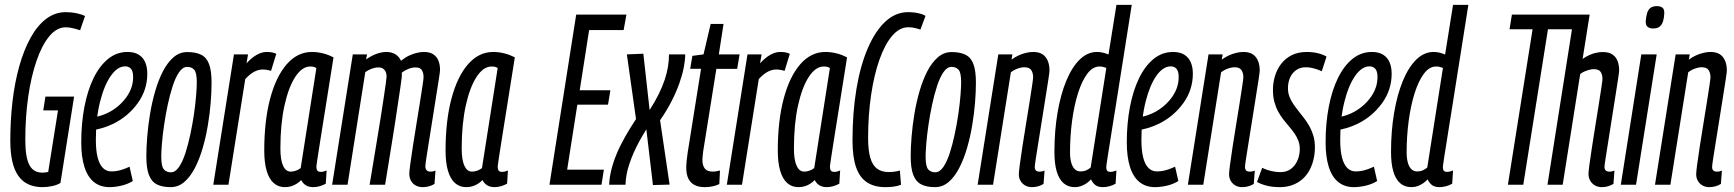

<svg xmlns="http://www.w3.org/2000/svg" viewBox="-20 -760 7135 790"><path d="M155.5 10Q122.1 10 97.1 -1.4Q72.1 -12.8 55.4 -36.5Q38.7 -60.1 30.5 -96.3Q22.4 -132.4 22.4 -181.5Q22.4 -265 31.5 -343.2Q40.7 -421.4 59.4 -487.8Q78 -554.2 105.6 -604.2Q133.1 -654.3 169.5 -682.1Q206 -710 250.7 -710Q272.9 -710 293.5 -705.9Q314 -701.8 329.9 -694.1L309.6 -635.5Q300.2 -638.8 290.4 -641.4Q280.7 -644.1 270.8 -645.8Q260.9 -647.6 250.1 -647.6Q213.3 -647.6 182.8 -610.7Q152.2 -573.7 130.2 -509.5Q108.1 -445.3 96.1 -361.9Q84.1 -278.5 84.1 -185Q84.1 -147.6 88.4 -122.2Q92.6 -96.7 101.3 -80.4Q110 -64.2 123.5 -56.9Q136.9 -49.6 155.4 -49.6Q161.4 -49.6 168 -50.6Q174.5 -51.6 178.3 -52.6L218.6 -305.7H158L166.9 -362.6H284.9L228.7 -7.2Q214.2 1.7 193.9 5.8Q173.7 10 155.5 10Z M364.3 -276.9Q383 -280 400.9 -286.2Q418.7 -292.3 434.6 -301.4Q476.2 -325.5 502 -362.9Q527.8 -400.3 527.8 -443.2Q527.8 -466.5 518.9 -476.8Q510.1 -487 495.1 -487Q463.5 -487 436.1 -448.2Q408.8 -409.4 391.6 -341.1Q374.4 -272.8 374.4 -184.5Q374.4 -141 381.7 -112.2Q389 -83.4 403.3 -69.1Q417.6 -54.7 437.9 -54.7Q449.5 -54.7 461.4 -56.7Q473.4 -58.7 486.2 -63.2Q499.1 -67.6 513 -74.2L526.4 -15.2Q506.2 -2.5 479.9 3.8Q453.7 10 430.7 10Q392.3 10 366.2 -11.2Q340.1 -32.5 327.2 -73.8Q314.3 -115.1 314.3 -174.2Q314.3 -252.6 327.3 -320.3Q340.3 -388.1 365 -438.7Q389.8 -489.3 425 -517.8Q460.2 -546.2 504.9 -546.2Q532.9 -546.2 551 -534.9Q569.1 -523.6 577.6 -503.5Q586.1 -483.3 586.1 -457.1Q586.1 -389.9 546.4 -335.1Q506.7 -280.3 445.1 -250.2Q423.3 -239.8 399.8 -232.9Q376.3 -226.1 353.2 -222.9Z M682 10Q647.5 10 625.3 -1.4Q603.1 -12.8 592.6 -40.6Q582.1 -68.4 582.1 -116.5Q582.1 -152.9 585.8 -198.3Q589.4 -243.6 597.5 -292.1Q605.6 -340.5 618.8 -385.8Q632 -431.1 650.6 -467Q669.3 -503 694.1 -524.4Q718.9 -545.8 750.6 -545.8Q785.8 -545.8 808 -534.6Q830.2 -523.4 840.3 -496Q850.5 -468.7 850.5 -420Q850.5 -383.5 846.9 -337.9Q843.3 -292.2 835.1 -243.8Q827 -195.3 813.8 -150.3Q800.7 -105.4 782 -69.1Q763.3 -32.8 738.5 -11.4Q713.8 10 682 10ZM683.3 -51Q701.3 -51 716.3 -72.7Q731.3 -94.4 742.8 -130Q754.3 -165.5 763.2 -207.5Q772.2 -249.5 778.3 -291.5Q784.3 -333.5 787 -367.8Q789.7 -402.1 789.7 -420.7Q789.7 -461.9 778.9 -473.3Q768.2 -484.8 750 -484.8Q731.9 -484.8 717 -463.1Q702 -441.4 690.5 -405.8Q679 -370.3 670 -328.3Q661.1 -286.3 655 -244.3Q648.9 -202.3 646.2 -168.5Q643.5 -134.7 643.5 -115.7Q643.5 -75 654.3 -63Q665.1 -51 683.3 -51Z M1000.6 -536.2 994.3 -499.5Q1007.9 -514.6 1021.7 -524.9Q1035.5 -535.2 1049.6 -540.7Q1063.7 -546.2 1077.4 -546.2Q1088.4 -546.2 1097.8 -544.7Q1107.1 -543.2 1116.8 -538.6L1095.2 -468.3Q1086.5 -471.3 1077.5 -472.6Q1068.6 -474 1060.8 -474Q1043.9 -474 1026.5 -465.1Q1009 -456.2 989.1 -434.7L920 0H857.6L942.6 -536.2Z M1268.1 10Q1256.4 10 1246.9 6.5Q1237.5 3.1 1230.6 -3.5Q1223.7 -10 1219.3 -19.1Q1210.7 -10.3 1200.3 -3.8Q1189.9 2.8 1178.2 6.4Q1166.5 10 1152 10Q1124.8 10 1105.8 -7.1Q1086.8 -24.2 1077 -57.9Q1067.3 -91.6 1067.3 -140.3Q1067.3 -263.2 1091.6 -354.3Q1115.9 -445.5 1160 -495.9Q1204.2 -546.2 1263.4 -546.2Q1275.6 -546.2 1287.4 -544.6Q1299.2 -543 1310.7 -540Q1322.2 -537.1 1332.4 -533Q1342.6 -528.9 1352.3 -524Q1332.2 -398.5 1319.3 -316.7Q1306.3 -235 1298.6 -186.8Q1290.9 -138.6 1287.4 -115.1Q1283.8 -91.5 1282.8 -83.6Q1281.8 -75.7 1281.8 -73.7Q1281.8 -63.3 1285.9 -58Q1290 -52.8 1299.7 -52.8Q1305.9 -52.8 1311.5 -54.2Q1317.1 -55.6 1323.9 -58.6L1320.5 -4.3Q1310.3 1.5 1296.6 5.8Q1282.9 10 1268.1 10ZM1217.2 -68.6 1281.7 -479.9Q1276.3 -483.7 1270.5 -485Q1264.7 -486.4 1256.5 -486.4Q1223.1 -486.4 1195.2 -444.1Q1167.3 -401.7 1150.5 -325.8Q1133.7 -249.8 1133.7 -149.1Q1133.7 -101.8 1144.8 -77.9Q1155.9 -53.9 1175.8 -53.9Q1183.3 -53.9 1190.6 -55.8Q1198 -57.6 1205 -60.9Q1212 -64.2 1217.2 -68.6Z M1719.5 10Q1703.3 10 1690.8 3.3Q1678.2 -3.3 1671.2 -15.9Q1664.1 -28.4 1664.1 -45.4Q1664.1 -55 1668.3 -86.2Q1672.5 -117.4 1679.2 -160.4Q1685.9 -203.4 1693.5 -250Q1701 -296.6 1707.7 -338.1Q1714.5 -379.6 1718.6 -407.9Q1722.8 -436.2 1722.8 -442.3Q1722.8 -459.7 1715.9 -471.2Q1708.9 -482.6 1690.1 -482.6Q1675 -482.6 1660 -476.3Q1644.9 -470 1633 -461.1Q1633.4 -457.8 1633.5 -453.1Q1633.5 -448.4 1633.2 -444Q1631.9 -431.2 1627.8 -403.1Q1623.6 -375 1617.9 -336.9Q1612.2 -298.9 1605.8 -256.3Q1599.4 -213.7 1592.4 -171.9Q1585.5 -130 1579.8 -94Q1574.1 -58 1569.9 -33Q1565.8 -8.1 1564.5 0H1500.8Q1502.7 -10.8 1507.3 -38.9Q1511.9 -66.9 1518.3 -105.6Q1524.6 -144.4 1532 -188.2Q1539.4 -232 1546.1 -274.9Q1552.8 -317.9 1558.4 -354.7Q1564 -391.5 1567.3 -415.7Q1570.7 -439.9 1570.7 -445Q1570.7 -456.3 1567 -464.5Q1563.2 -472.7 1556.2 -477.7Q1549.2 -482.6 1536.9 -482.6Q1523.9 -482.6 1509.2 -477.2Q1494.6 -471.7 1483 -463.2L1410 0H1346.6L1431.6 -536.2H1490.2L1486.3 -515.4Q1508 -531 1529.6 -538.6Q1551.2 -546.2 1569.9 -546.2Q1591.4 -546.2 1607.1 -536.5Q1622.8 -526.7 1629.8 -509.9Q1648 -524.4 1664.9 -532Q1681.8 -539.6 1697 -542.9Q1712.3 -546.2 1724.1 -546.2Q1748 -546.2 1762.5 -536.7Q1777.1 -527.3 1783.8 -510.7Q1790.6 -494.1 1790.6 -472.2Q1790.6 -465.9 1786 -436.5Q1781.5 -407.1 1774.6 -364.4Q1767.7 -321.7 1760.4 -274.7Q1753 -227.6 1746.1 -185Q1739.2 -142.5 1734.7 -112.8Q1730.2 -83 1730.2 -75.3Q1730.2 -65.3 1735.4 -59.5Q1740.6 -53.8 1751.8 -53.8Q1755.9 -53.8 1760.5 -54.5Q1765 -55.2 1771.9 -58.3L1767.8 -3.3Q1756.9 3.6 1744.2 6.8Q1731.6 10 1719.5 10Z M2014.1 10Q2002.4 10 1992.9 6.5Q1983.5 3.1 1976.6 -3.5Q1969.7 -10 1965.3 -19.1Q1956.7 -10.3 1946.3 -3.8Q1935.9 2.8 1924.2 6.4Q1912.5 10 1898 10Q1870.8 10 1851.8 -7.1Q1832.8 -24.2 1823 -57.9Q1813.3 -91.6 1813.3 -140.3Q1813.3 -263.2 1837.6 -354.3Q1861.9 -445.5 1906 -495.9Q1950.2 -546.2 2009.4 -546.2Q2021.6 -546.2 2033.4 -544.6Q2045.2 -543 2056.7 -540Q2068.2 -537.1 2078.4 -533Q2088.6 -528.9 2098.3 -524Q2078.2 -398.5 2065.3 -316.7Q2052.3 -235 2044.6 -186.8Q2036.9 -138.6 2033.4 -115.1Q2029.8 -91.5 2028.8 -83.6Q2027.8 -75.7 2027.8 -73.7Q2027.8 -63.3 2031.9 -58Q2036 -52.8 2045.7 -52.8Q2051.9 -52.8 2057.5 -54.2Q2063.1 -55.6 2069.9 -58.6L2066.5 -4.3Q2056.3 1.5 2042.6 5.8Q2028.9 10 2014.1 10ZM1963.2 -68.6 2027.7 -479.9Q2022.3 -483.7 2016.5 -485Q2010.7 -486.4 2002.5 -486.4Q1969.1 -486.4 1941.2 -444.1Q1913.3 -401.7 1896.5 -325.8Q1879.7 -249.8 1879.7 -149.1Q1879.7 -101.8 1890.8 -77.9Q1901.9 -53.9 1921.8 -53.9Q1929.3 -53.9 1936.6 -55.8Q1944 -57.6 1951 -60.9Q1958 -64.2 1963.2 -68.6Z M2240.8 0 2350.8 -700H2557.5L2546 -636.4H2404L2365.3 -388.5H2491.5L2481.7 -329.2H2355.5L2313.6 -61.8H2464.7L2454.9 0Z M2732.7 -536.2H2799.4Q2799.4 -513.9 2793.7 -483.8Q2788.1 -453.8 2775.6 -418.2Q2763.1 -382.5 2743.4 -343.9Q2723.7 -305.2 2695.9 -265.3L2735.1 -0.4L2666.6 1.4L2639.4 -227.9Q2624.1 -203 2611.1 -179.5Q2598.1 -155.9 2587.9 -132.8Q2577.8 -109.7 2570.2 -87.4Q2562.6 -65.1 2558.4 -43.3Q2554.3 -21.4 2553.6 0H2486.4Q2487.7 -30.1 2495.6 -62Q2503.5 -93.8 2517.5 -127.4Q2531.5 -161.1 2551.8 -196.8Q2572 -232.6 2596.9 -270.1L2559.3 -536.2L2627.1 -539L2652.9 -307.2Q2675.1 -341.7 2690.3 -372.6Q2705.4 -403.5 2714.9 -431.7Q2724.3 -459.9 2728.5 -485.7Q2732.7 -511.6 2732.7 -536.2Z M2942.4 -58.3 2939.7 -2.6Q2925.5 4.2 2910.4 7.1Q2895.2 10 2880 10Q2855.2 10 2838.4 1.5Q2821.5 -7.1 2812.6 -24.6Q2803.7 -42.2 2803.7 -69.4Q2803.7 -82.2 2805.3 -99.2Q2806.9 -116.1 2809.5 -132.2L2864.5 -476.9H2819.8L2828.9 -530.2L2874.7 -536.2L2904.1 -661.6H2957.1L2937.7 -536.2H3023.2L3013.1 -476.6H2927.5L2873.5 -138.7Q2872.5 -128.2 2871.3 -119.5Q2870.1 -110.7 2870.1 -103Q2870.1 -78.5 2880.3 -66.2Q2890.4 -53.9 2913.4 -53.9Q2920.2 -53.9 2927.3 -55.3Q2934.4 -56.6 2942.4 -58.3Z M3113.6 -536.2 3107.3 -499.5Q3120.9 -514.6 3134.7 -524.9Q3148.5 -535.2 3162.6 -540.7Q3176.7 -546.2 3190.4 -546.2Q3201.4 -546.2 3210.8 -544.7Q3220.1 -543.2 3229.8 -538.6L3208.2 -468.3Q3199.5 -471.3 3190.5 -472.6Q3181.6 -474 3173.8 -474Q3156.9 -474 3139.5 -465.1Q3122 -456.2 3102.1 -434.7L3033 0H2970.6L3055.6 -536.2Z M3381.1 10Q3369.4 10 3359.9 6.5Q3350.5 3.1 3343.6 -3.5Q3336.7 -10 3332.3 -19.1Q3323.7 -10.3 3313.3 -3.8Q3302.9 2.8 3291.2 6.4Q3279.5 10 3265 10Q3237.8 10 3218.8 -7.1Q3199.8 -24.2 3190 -57.9Q3180.3 -91.6 3180.3 -140.3Q3180.3 -263.2 3204.6 -354.3Q3228.9 -445.5 3273 -495.9Q3317.2 -546.2 3376.4 -546.2Q3388.6 -546.2 3400.4 -544.6Q3412.2 -543 3423.7 -540Q3435.2 -537.1 3445.4 -533Q3455.6 -528.9 3465.3 -524Q3445.2 -398.5 3432.3 -316.7Q3419.3 -235 3411.6 -186.8Q3403.9 -138.6 3400.4 -115.1Q3396.8 -91.5 3395.8 -83.6Q3394.8 -75.7 3394.8 -73.7Q3394.8 -63.3 3398.9 -58Q3403 -52.8 3412.7 -52.8Q3418.9 -52.8 3424.5 -54.2Q3430.1 -55.6 3436.9 -58.6L3433.5 -4.3Q3423.3 1.5 3409.6 5.8Q3395.9 10 3381.1 10ZM3330.2 -68.6 3394.7 -479.9Q3389.3 -483.7 3383.5 -485Q3377.7 -486.4 3369.5 -486.4Q3336.1 -486.4 3308.2 -444.1Q3280.3 -401.7 3263.5 -325.8Q3246.7 -249.8 3246.7 -149.1Q3246.7 -101.8 3257.8 -77.9Q3268.9 -53.9 3288.8 -53.9Q3296.3 -53.9 3303.6 -55.8Q3311 -57.6 3318 -60.9Q3325 -64.2 3330.2 -68.6Z M3622.5 10Q3577.3 10 3547 -10Q3516.8 -30 3502.2 -72.4Q3487.7 -114.8 3487.7 -181.2Q3487.7 -297.7 3503.9 -394.2Q3520.1 -490.7 3550.8 -561.8Q3581.4 -632.8 3623.2 -671.4Q3665.1 -710 3716 -710Q3729.8 -710 3742.7 -708.4Q3755.7 -706.8 3767.4 -703.5Q3779.2 -700.3 3788.1 -694.7L3767.1 -638.3Q3757.5 -641.6 3749.1 -643.8Q3740.7 -645.9 3733.2 -646.9Q3725.6 -647.9 3717.3 -647.9Q3680.8 -647.9 3650.6 -612.2Q3620.3 -576.5 3598.3 -513.7Q3576.2 -450.9 3564.1 -368.4Q3551.9 -286 3551.9 -191.8Q3551.9 -141.4 3561 -110.6Q3570 -79.8 3588.8 -66Q3607.6 -52.1 3636.2 -52.1Q3648.3 -52.1 3660.5 -53.7Q3672.6 -55.4 3682.6 -58.4L3687.3 0.1Q3674.2 5.4 3658.2 7.7Q3642.2 10 3622.5 10Z M3827 10Q3792.5 10 3770.3 -1.4Q3748.1 -12.8 3737.6 -40.6Q3727.1 -68.4 3727.1 -116.5Q3727.1 -152.9 3730.8 -198.3Q3734.4 -243.6 3742.5 -292.1Q3750.6 -340.5 3763.8 -385.8Q3777 -431.1 3795.6 -467Q3814.3 -503 3839.1 -524.4Q3863.9 -545.8 3895.6 -545.8Q3930.8 -545.8 3953 -534.6Q3975.2 -523.4 3985.3 -496Q3995.5 -468.7 3995.5 -420Q3995.5 -383.5 3991.9 -337.9Q3988.3 -292.2 3980.1 -243.8Q3972 -195.3 3958.8 -150.3Q3945.7 -105.4 3927 -69.1Q3908.3 -32.8 3883.5 -11.4Q3858.8 10 3827 10ZM3828.3 -51Q3846.3 -51 3861.3 -72.7Q3876.3 -94.4 3887.8 -130Q3899.3 -165.5 3908.2 -207.5Q3917.2 -249.5 3923.3 -291.5Q3929.3 -333.5 3932 -367.8Q3934.7 -402.1 3934.7 -420.7Q3934.7 -461.9 3923.9 -473.3Q3913.2 -484.8 3895 -484.8Q3876.9 -484.8 3862 -463.1Q3847 -441.4 3835.5 -405.8Q3824 -370.3 3815 -328.3Q3806.1 -286.3 3800 -244.3Q3793.9 -202.3 3791.2 -168.5Q3788.5 -134.7 3788.5 -115.7Q3788.5 -75 3799.3 -63Q3810.1 -51 3828.3 -51Z M4087.6 -536.2H4145.6L4142 -514.7Q4156.4 -525.4 4171.4 -532.1Q4186.4 -538.9 4201.7 -542.5Q4216.9 -546.2 4230.5 -546.2Q4265.9 -546.2 4282.1 -525.1Q4298.3 -504 4298.3 -470.4Q4298.3 -464.1 4293.8 -434.2Q4289.2 -404.3 4282.3 -361.2Q4275.5 -318 4267.9 -270.6Q4260.4 -223.2 4253.5 -180.6Q4246.6 -137.9 4242.1 -108.7Q4237.6 -79.6 4237.6 -73.5Q4237.6 -64 4242.1 -58.9Q4246.6 -53.8 4257.8 -53.8Q4261.9 -53.8 4266.5 -54.5Q4271 -55.2 4277.9 -58.3L4273.8 -3.3Q4262.9 3.6 4250.5 6.8Q4238.2 10 4226.2 10Q4210 10 4197.8 2.9Q4185.5 -4.3 4178.8 -16.2Q4172.1 -28.1 4172.1 -42.9Q4172.1 -53.1 4176.3 -84.6Q4180.5 -116.2 4187.2 -159.4Q4194 -202.5 4201.5 -249.1Q4209 -295.7 4215.8 -337.6Q4222.5 -379.5 4226.7 -407.9Q4230.9 -436.3 4230.9 -442.3Q4230.9 -459.7 4223.2 -471.5Q4215.5 -483.3 4193.9 -483.3Q4186.8 -483.3 4176.7 -480.8Q4166.6 -478.2 4156.9 -473.6Q4147.1 -469 4139.3 -462.5L4066 0H4002.6Z M4517.8 10Q4505.1 10 4496.1 6.5Q4487.1 3.1 4480.6 -4.2Q4474.1 -11.4 4468.9 -21.9Q4461.3 -13.3 4450.9 -6.1Q4440.5 1.1 4428.4 5.6Q4416.4 10 4402.5 10Q4375 10 4356.4 -6Q4337.7 -22 4328.1 -54.1Q4318.5 -86.1 4318.5 -134.9Q4318.5 -221.5 4331.3 -296.3Q4344 -371.1 4367.2 -427.3Q4390.4 -483.5 4422.5 -514.9Q4454.6 -546.2 4493.6 -546.2Q4505.8 -546.2 4517.2 -543.6Q4528.7 -541 4541 -535.7L4573.7 -740H4636.7Q4623.6 -655.8 4611.8 -582.6Q4600 -509.5 4590.4 -447.4Q4580.8 -385.3 4572.5 -334.1Q4564.1 -282.8 4557.7 -242.1Q4551.3 -201.4 4546.4 -170.4Q4541.5 -139.4 4538.1 -118.3Q4534.7 -97.1 4533.3 -85.9Q4531.8 -74.8 4531.8 -72.5Q4531.8 -62.3 4535.7 -57.5Q4539.7 -52.8 4548.7 -52.8Q4554.9 -52.8 4561.4 -54.5Q4567.8 -56.3 4573.6 -58.6L4570.2 -4.3Q4559.3 2.5 4544.9 6.3Q4530.5 10 4517.8 10ZM4425.4 -54.6Q4438.5 -54.6 4448.9 -59Q4459.4 -63.5 4467.6 -70.7L4532.1 -480.6Q4523.9 -483.7 4517.7 -485Q4511.5 -486.4 4504 -486.4Q4476.1 -486.4 4453.9 -456.8Q4431.6 -427.2 4415.6 -376.6Q4399.7 -326.1 4391.2 -263.1Q4382.7 -200.1 4382.7 -132.5Q4382.7 -109.5 4387.5 -91.6Q4392.3 -73.7 4402 -64.1Q4411.8 -54.6 4425.4 -54.6Z M4666.3 -276.9Q4685 -280 4702.9 -286.2Q4720.7 -292.3 4736.6 -301.4Q4778.2 -325.5 4804 -362.9Q4829.8 -400.3 4829.8 -443.2Q4829.8 -466.5 4820.9 -476.8Q4812.1 -487 4797.1 -487Q4765.5 -487 4738.1 -448.2Q4710.8 -409.4 4693.6 -341.1Q4676.4 -272.8 4676.4 -184.5Q4676.4 -141 4683.7 -112.2Q4691 -83.4 4705.3 -69.1Q4719.6 -54.7 4739.9 -54.7Q4751.5 -54.7 4763.4 -56.7Q4775.4 -58.7 4788.2 -63.2Q4801.1 -67.6 4815 -74.2L4828.4 -15.2Q4808.2 -2.5 4781.9 3.8Q4755.7 10 4732.7 10Q4694.3 10 4668.2 -11.2Q4642.1 -32.5 4629.2 -73.8Q4616.3 -115.1 4616.3 -174.2Q4616.3 -252.6 4629.3 -320.3Q4642.3 -388.1 4667 -438.7Q4691.8 -489.3 4727 -517.8Q4762.2 -546.2 4806.9 -546.2Q4834.9 -546.2 4853 -534.9Q4871.1 -523.6 4879.6 -503.5Q4888.1 -483.3 4888.1 -457.1Q4888.1 -389.9 4848.4 -335.1Q4808.7 -280.3 4747.1 -250.2Q4725.3 -239.8 4701.8 -232.9Q4678.3 -226.1 4655.2 -222.9Z M4952.6 -536.2H5010.6L5007 -514.7Q5021.4 -525.4 5036.4 -532.1Q5051.4 -538.9 5066.7 -542.5Q5081.9 -546.2 5095.5 -546.2Q5130.9 -546.2 5147.1 -525.1Q5163.3 -504 5163.3 -470.4Q5163.3 -464.1 5158.8 -434.2Q5154.2 -404.3 5147.3 -361.2Q5140.5 -318 5132.9 -270.6Q5125.4 -223.2 5118.5 -180.6Q5111.6 -137.9 5107.1 -108.7Q5102.6 -79.6 5102.6 -73.5Q5102.6 -64 5107.1 -58.9Q5111.6 -53.8 5122.8 -53.8Q5126.9 -53.8 5131.5 -54.5Q5136 -55.2 5142.9 -58.3L5138.8 -3.3Q5127.9 3.6 5115.5 6.8Q5103.2 10 5091.2 10Q5075 10 5062.8 2.9Q5050.5 -4.3 5043.8 -16.2Q5037.1 -28.1 5037.1 -42.9Q5037.1 -53.1 5041.3 -84.6Q5045.5 -116.2 5052.2 -159.4Q5059 -202.5 5066.5 -249.1Q5074 -295.7 5080.8 -337.6Q5087.5 -379.5 5091.7 -407.9Q5095.9 -436.3 5095.9 -442.3Q5095.9 -459.7 5088.2 -471.5Q5080.5 -483.3 5058.9 -483.3Q5051.8 -483.3 5041.7 -480.8Q5031.6 -478.2 5021.9 -473.6Q5012.1 -469 5004.3 -462.5L4931 0H4867.6Z M5152 -11.2 5173.4 -69.5Q5184.7 -63.9 5197.3 -59.9Q5209.9 -56 5223.2 -53.9Q5236.5 -51.8 5248.3 -51.8Q5274.7 -51.8 5292.4 -65.5Q5310.1 -79.2 5319.1 -101.2Q5328.1 -123.1 5328.1 -147.1Q5328.1 -165.3 5322.2 -180.9Q5316.2 -196.5 5306.5 -210.6Q5296.8 -224.7 5284.7 -238.7Q5272.7 -252.7 5260.8 -267.9Q5248.9 -283 5239.2 -300.9Q5229.5 -318.8 5223.5 -340.8Q5217.6 -362.9 5217.6 -390Q5217.6 -418.6 5225.7 -446.1Q5233.7 -473.6 5250.9 -496.5Q5268.1 -519.3 5294.6 -532.8Q5321.1 -546.2 5357.5 -546.2Q5381.9 -546.2 5403.4 -540.8Q5425 -535.3 5438.1 -527.1L5418.5 -466.7Q5409 -471.3 5397.9 -474.9Q5386.8 -478.6 5375.9 -480.9Q5364.9 -483.2 5352.6 -483.2Q5329.6 -483.2 5312.8 -471.3Q5296 -459.3 5287.7 -439.9Q5279.4 -420.5 5279.4 -396.7Q5279.4 -378.5 5285.3 -362.8Q5291.2 -347.1 5301.2 -332.4Q5311.1 -317.7 5323 -303Q5334.8 -288.3 5346.7 -272.6Q5358.5 -257 5368.5 -239.1Q5378.4 -221.2 5384.3 -200.3Q5390.3 -179.4 5390.3 -154.3Q5390.3 -127.2 5384.2 -102.5Q5378.2 -77.8 5366.7 -57.3Q5355.2 -36.9 5337.9 -22Q5320.6 -7.1 5297.5 1.4Q5274.4 10 5245.9 10Q5216.8 10 5193.9 4.5Q5171 -1.1 5152 -11.2Z M5484.3 -276.9Q5503 -280 5520.9 -286.2Q5538.7 -292.3 5554.6 -301.4Q5596.2 -325.5 5622 -362.9Q5647.8 -400.3 5647.8 -443.2Q5647.8 -466.5 5638.9 -476.8Q5630.1 -487 5615.1 -487Q5583.5 -487 5556.1 -448.2Q5528.8 -409.4 5511.6 -341.1Q5494.4 -272.8 5494.4 -184.5Q5494.4 -141 5501.7 -112.2Q5509 -83.4 5523.3 -69.1Q5537.6 -54.7 5557.9 -54.7Q5569.5 -54.7 5581.4 -56.7Q5593.4 -58.7 5606.2 -63.2Q5619.1 -67.6 5633 -74.2L5646.4 -15.2Q5626.2 -2.5 5599.9 3.8Q5573.7 10 5550.7 10Q5512.3 10 5486.2 -11.2Q5460.1 -32.5 5447.2 -73.8Q5434.3 -115.1 5434.3 -174.2Q5434.3 -252.6 5447.3 -320.3Q5460.3 -388.1 5485 -438.7Q5509.8 -489.3 5545 -517.8Q5580.2 -546.2 5624.9 -546.2Q5652.9 -546.2 5671 -534.9Q5689.1 -523.6 5697.6 -503.5Q5706.1 -483.3 5706.1 -457.1Q5706.1 -389.9 5666.4 -335.1Q5626.7 -280.3 5565.1 -250.2Q5543.3 -239.8 5519.8 -232.9Q5496.3 -226.1 5473.2 -222.9Z M5902.8 10Q5890.1 10 5881.1 6.5Q5872.1 3.1 5865.6 -4.2Q5859.1 -11.4 5853.9 -21.9Q5846.3 -13.3 5835.9 -6.1Q5825.5 1.1 5813.4 5.6Q5801.4 10 5787.5 10Q5760 10 5741.4 -6Q5722.7 -22 5713.1 -54.1Q5703.5 -86.1 5703.5 -134.9Q5703.5 -221.5 5716.3 -296.3Q5729 -371.1 5752.2 -427.3Q5775.4 -483.5 5807.5 -514.9Q5839.6 -546.2 5878.6 -546.2Q5890.8 -546.2 5902.2 -543.6Q5913.7 -541 5926 -535.7L5958.7 -740H6021.7Q6008.6 -655.8 5996.8 -582.6Q5985 -509.5 5975.4 -447.4Q5965.8 -385.3 5957.5 -334.1Q5949.1 -282.8 5942.7 -242.1Q5936.3 -201.4 5931.4 -170.4Q5926.5 -139.4 5923.1 -118.3Q5919.7 -97.1 5918.3 -85.9Q5916.8 -74.8 5916.8 -72.5Q5916.8 -62.3 5920.7 -57.5Q5924.7 -52.8 5933.7 -52.8Q5939.9 -52.8 5946.4 -54.5Q5952.8 -56.3 5958.6 -58.6L5955.2 -4.3Q5944.3 2.5 5929.9 6.3Q5915.5 10 5902.8 10ZM5810.4 -54.6Q5823.5 -54.6 5833.9 -59Q5844.4 -63.5 5852.6 -70.7L5917.1 -480.6Q5908.9 -483.7 5902.7 -485Q5896.5 -486.4 5889 -486.4Q5861.1 -486.4 5838.9 -456.8Q5816.6 -427.2 5800.6 -376.6Q5784.7 -326.1 5776.2 -263.1Q5767.7 -200.1 5767.7 -132.5Q5767.7 -109.5 5772.5 -91.6Q5777.3 -73.7 5787 -64.1Q5796.8 -54.6 5810.4 -54.6Z M6573.5 -435.1Q6573.5 -452.6 6566.1 -464Q6558.8 -475.5 6537.3 -475.5Q6530.4 -475.5 6520.2 -472.9Q6509.9 -470.4 6499.8 -466.1Q6489.8 -461.8 6481.9 -455.4L6409.8 0H6347.2L6448 -639.5H6349.2L6247.7 0H6184.4L6285.9 -639.5H6191.1L6200.9 -700H6520.8L6491.8 -517.6Q6505.3 -527.1 6519.1 -533.3Q6532.8 -539.6 6547.2 -542.7Q6561.5 -545.9 6575 -545.9Q6598.6 -545.9 6613.3 -536.6Q6628 -527.3 6635.1 -510.4Q6642.1 -493.5 6642.1 -470.4Q6642.1 -464.1 6637.6 -434.2Q6633.1 -404.3 6626.2 -361.2Q6619.3 -318 6611.9 -270.6Q6604.6 -223.2 6597.7 -180.6Q6590.8 -137.9 6586.3 -108.7Q6581.7 -79.6 6581.7 -73.5Q6581.7 -64 6586.6 -58.9Q6591.5 -53.8 6602.7 -53.8Q6606.8 -53.8 6611.3 -54.5Q6615.9 -55.2 6622.7 -58.3L6618.7 -3.3Q6606.8 3.6 6595.1 6.8Q6583.4 10 6571.3 10Q6555.1 10 6542.8 3Q6530.4 -4 6523.2 -16.3Q6516 -28.7 6516 -44.4Q6516 -53.7 6520 -84.3Q6524.1 -114.9 6530.8 -157.5Q6537.5 -200.1 6544.7 -245.9Q6552 -291.7 6558.7 -333.1Q6565.4 -374.5 6569.4 -402.1Q6573.5 -429.8 6573.5 -435.1Z M6649 0 6733.3 -536.2H6796.6L6711.6 0ZM6797.7 -734.8Q6812.3 -734.8 6820.4 -728.2Q6828.5 -721.6 6827.8 -705.1Q6827.1 -686.3 6822.7 -672.3Q6818.2 -658.2 6808.7 -650.5Q6799.2 -642.8 6781.7 -642.8Q6767.5 -642.8 6759.1 -649.6Q6750.8 -656.3 6751.5 -672.8Q6752.9 -692 6757 -705.8Q6761.1 -719.7 6770.8 -727.3Q6780.4 -734.8 6797.7 -734.8Z M6874.6 -536.2H6932.6L6929 -514.7Q6943.4 -525.4 6958.4 -532.1Q6973.4 -538.9 6988.7 -542.5Q7003.9 -546.2 7017.5 -546.2Q7052.9 -546.2 7069.1 -525.1Q7085.3 -504 7085.3 -470.4Q7085.3 -464.1 7080.8 -434.2Q7076.2 -404.3 7069.3 -361.2Q7062.5 -318 7054.9 -270.6Q7047.4 -223.2 7040.5 -180.6Q7033.6 -137.9 7029.1 -108.7Q7024.6 -79.6 7024.6 -73.5Q7024.6 -64 7029.1 -58.9Q7033.6 -53.8 7044.8 -53.8Q7048.9 -53.8 7053.5 -54.5Q7058 -55.2 7064.9 -58.3L7060.8 -3.3Q7049.9 3.6 7037.5 6.8Q7025.2 10 7013.2 10Q6997 10 6984.8 2.9Q6972.5 -4.3 6965.8 -16.2Q6959.1 -28.1 6959.1 -42.9Q6959.1 -53.1 6963.3 -84.6Q6967.5 -116.2 6974.2 -159.4Q6981 -202.5 6988.5 -249.1Q6996 -295.7 7002.8 -337.6Q7009.5 -379.5 7013.7 -407.9Q7017.9 -436.3 7017.9 -442.3Q7017.9 -459.7 7010.2 -471.5Q7002.5 -483.3 6980.9 -483.3Q6973.8 -483.3 6963.7 -480.8Q6953.6 -478.2 6943.9 -473.6Q6934.1 -469 6926.3 -462.5L6853 0H6789.6Z"/></svg>

Font: Georama ExtraCondensed Thin
Style: Italic
Weight: 100
Width: 2
Italic angle: -9°
Designer: Jean-Baptiste Levee
Foundry: Production Type
Version: Version 1.001